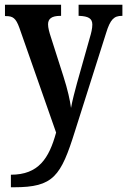

<svg xmlns="http://www.w3.org/2000/svg" viewBox="-20 -556 537 811"><path d="M26 182V235H39C206 235 237 189 297 -3L428 -416C446 -475 462 -489 495 -489H497V-536H312V-489H316C352 -487 370 -479 370 -452C370 -436 365 -415 360 -399L305 -204C296 -170 286 -134 280 -100C276 -131 266 -177 248 -233L195 -399C188 -420 183 -439 183 -453C183 -476 197 -489 235 -489H238V-536H1V-488H5C34 -488 47 -480 62 -438L217 4C187 113 143 182 26 182Z"/></svg>

Font: Noto Serif Armenian Condensed SemiBold
Style: Regular
Weight: 600
Width: 3
Designer: Monotype Design Team
Foundry: Monotype Imaging Inc.
Version: Version 2.008